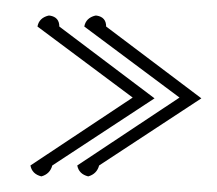

<svg xmlns="http://www.w3.org/2000/svg" viewBox="-20 -220 278 246"><path d="M102 -200Q102 -200 104 -200Q116 -198 116 -186L238 -94L107 -8Q104 3 93 6Q81 3 79 -8L210 -95L88 -186Q90 -197 102 -200ZM42 -200Q42 -200 44 -200Q56 -198 56 -186L178 -94L47 -8Q44 3 33 6Q21 3 19 -8L150 -95L28 -186Q30 -197 42 -200Z"/></svg>

Font: Maria
Style: Christmas
Weight: 400
Designer: Muhammad Yoni
Version: Version 001.000